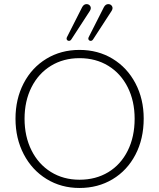

<svg xmlns="http://www.w3.org/2000/svg" viewBox="-20 -926 791 954"><path d="M57 -336Q57 -434 97.5 -512Q138 -590 210.5 -634Q283 -678 375 -678Q467 -678 539.5 -634Q612 -590 653 -512Q694 -434 694 -337Q694 -236 653 -157.5Q612 -79 539.5 -35.5Q467 8 375 8Q284 8 211.5 -36.5Q139 -81 98 -159.5Q57 -238 57 -336ZM649 -336Q649 -424 614.5 -492.5Q580 -561 518 -599Q456 -637 375 -637Q295 -637 233 -599Q171 -561 136.5 -492.5Q102 -424 102 -336Q102 -248 136.5 -179Q171 -110 233 -71.5Q295 -33 375 -33Q456 -33 518 -70.5Q580 -108 614.5 -177Q649 -246 649 -336ZM313 -742 388 -890Q396 -905 409 -905.5Q422 -906 428.5 -895.5Q435 -885 426 -871L335 -731Q330 -723 323 -723Q316 -723 312.5 -728.5Q309 -734 313 -742ZM421 -742 496 -890Q504 -905 517 -905.5Q530 -906 536.5 -895.5Q543 -885 534 -871L443 -731Q438 -723 431 -723Q424 -723 420.5 -728.5Q417 -734 421 -742Z"/></svg>

Font: SN Pro Thin
Style: Regular
Weight: 200
Designer: Tobias Whetton
Foundry: Supernotes
Version: Version 1.003;Glyphs 3.3 (3324)